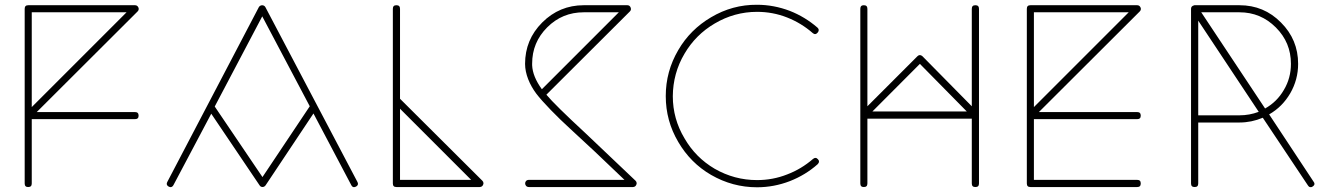

<svg xmlns="http://www.w3.org/2000/svg" viewBox="-20 -773 5637 809"><path d="M84 0C84 10.3 88.9 15.1 98.6 15.1C108.9 15.1 113.8 10.3 113.8 0V-271H548.8C559.1 -271 564 -275.9 564 -285.6C564 -295.9 559.1 -300.8 548.8 -300.8H134.8L560.1 -725.1C563 -728 564.5 -731.4 564.5 -734.9C564.5 -737.3 564 -739.3 563 -741.7C560.1 -748 555.2 -751 548.8 -751H99.1C88.9 -751 84 -746.1 84 -735.8ZM113.8 -721.2H513.2L113.8 -321.8Z M685.1 -6.8C683.6 -3.9 682.6 -1 682.6 1.5C682.6 6.3 685.5 10.3 690.9 13.2C693.8 14.6 696.8 15.6 699.2 15.6C704.1 15.1 708 12.2 710.9 6.8L870.1 -293.9L1073.7 7.8C1079.6 17.6 1092.8 17.1 1099.1 7.8L1300.8 -294.9L1460 6.8C1462.9 12.7 1466.8 15.6 1471.7 15.6C1474.1 15.6 1477.1 14.6 1480 13.2C1485.4 10.3 1488.3 6.3 1488.3 1.5C1488.3 -1 1487.3 -3.9 1485.8 -6.8L1098.1 -743.2C1092.3 -753.4 1077.1 -753.4 1070.8 -743.2ZM1085 -704.1 1285.2 -325.2 1085.9 -26.9 884.8 -324.2Z M1635.3 0C1635.3 10.3 1640.1 15.1 1650.4 15.1H2001.5C2008.3 14.6 2013.2 11.7 2015.6 5.4C2016.6 2.9 2017.1 1 2017.1 -1C2017.1 -4.9 2015.6 -8.3 2012.7 -11.2L1665.5 -356.9V-735.8C1665.5 -746.1 1660.6 -751 1650.4 -751C1640.1 -751 1635.3 -746.1 1635.3 -735.8ZM1665.5 -314.9 1965.3 -15.1H1665.5Z M2208.5 -15.1C2187 -15.1 2188 15.1 2208.5 15.1H2647.5C2653.8 14.6 2658.7 11.7 2661.1 5.4C2662.1 2.9 2662.6 1 2662.6 -1C2662.6 -4.9 2661.1 -8.3 2658.2 -11.2L2446.3 -212.4C2360.8 -291.5 2306.2 -345.2 2282.2 -374L2634.3 -725.1C2638.7 -729.5 2639.6 -734.9 2637.2 -741.2C2634.8 -747.6 2629.9 -751 2623.5 -751H2439.5C2371.6 -751 2313 -726.6 2264.6 -678.2C2216.3 -629.9 2192.4 -571.8 2192.4 -503.9C2192.4 -461.4 2211.4 -416.5 2239.3 -378.9C2253.4 -360.4 2273.9 -337.4 2300.8 -309.6C2327.6 -281.7 2354.5 -256.3 2380.4 -232.4L2486.8 -133.8L2611.3 -15.1ZM2222.2 -504.9C2222.2 -564.5 2243.2 -615.2 2285.6 -657.7C2328.1 -700.2 2379.4 -721.2 2439.5 -721.2H2587.4L2263.2 -397C2237.3 -432.6 2223.6 -466.3 2222.2 -498Z M2837.9 -562C2802.7 -502 2785.2 -437.5 2785.2 -368.2C2785.2 -298.8 2802.7 -234.4 2837.9 -174.8C2872.1 -116.2 2918 -69.8 2976.1 -36.1C3036.1 -1.5 3100.6 16.1 3169.9 16.1C3217.3 16.1 3263.7 7.3 3308.1 -9.8C3351.6 -26.9 3390.6 -50.3 3425.3 -81.1C3428.7 -84.5 3430.7 -88.4 3430.7 -91.8C3431.2 -95.2 3429.7 -98.6 3426.3 -102.1C3419.9 -109.4 3412.6 -109.4 3405.3 -103C3373 -75.2 3336.9 -53.2 3296.9 -38.1C3256.3 -22 3213.9 -14.2 3169.9 -14.2C3106 -14.2 3046.4 -30.3 2991.2 -62C2938 -93.3 2895.5 -135.7 2864.3 -189.9C2831.5 -244.6 2814.9 -303.7 2814.9 -367.7C2815.4 -431.6 2831.5 -491.7 2864.3 -546.9C2895.5 -600.1 2938 -642.6 2991.2 -673.8C3046.4 -706.5 3106 -723.1 3169.9 -723.1C3213.9 -723.1 3256.3 -715.3 3296.9 -699.2C3336.4 -683.6 3372.6 -661.6 3404.3 -633.8C3411.6 -627.4 3418.9 -627.9 3425.3 -635.7C3428.2 -639.2 3429.7 -642.6 3429.7 -646C3429.7 -649.9 3427.7 -653.8 3423.8 -657.2C3389.2 -687 3350.6 -710.4 3308.1 -727.1C3263.2 -744.1 3217.3 -752.9 3169.9 -752.9C3100.6 -753.4 3036.1 -735.8 2976.1 -700.2C2918 -666 2871.6 -620.1 2837.9 -562Z M3605 0C3605 10.3 3609.9 15.1 3619.6 15.1C3629.9 15.1 3634.8 10.3 3634.8 0V-272.9H4074.7V0C4074.7 10.3 4079.6 15.1 4089.8 15.1C4100.1 15.1 4105 10.3 4105 0V-735.8C4105 -746.1 4100.1 -751 4089.8 -751C4079.6 -751 4074.7 -746.1 4074.7 -735.8V-325.2L3866.7 -536.1C3859.4 -542.5 3852.1 -542.5 3845.7 -536.1L3634.8 -325.2V-735.8C3634.8 -746.1 3629.9 -751 3619.6 -751C3609.9 -751 3605 -746.1 3605 -735.8ZM3856 -503.9 4053.7 -303.2H3655.8Z M4306.6 0C4306.6 10.3 4311.5 15.1 4321.8 15.1H4771.5C4781.7 15.1 4786.6 10.3 4786.6 0C4786.6 -10.3 4781.7 -15.1 4771.5 -15.1H4336.4V-271H4771.5C4781.7 -271 4786.6 -275.9 4786.6 -285.6C4786.6 -295.9 4781.7 -300.8 4771.5 -300.8H4357.4L4782.7 -725.1C4785.6 -728 4787.1 -731.4 4787.1 -734.9C4787.1 -737.3 4786.6 -739.3 4785.6 -741.7C4782.7 -748 4777.8 -751 4771.5 -751H4321.8C4311.5 -751 4306.6 -746.1 4306.6 -735.8ZM4336.4 -721.2H4735.8L4336.4 -321.8Z M4998.5 0C4998.5 10.3 5003.4 15.1 5013.7 15.1C5023.9 15.1 5028.8 10.3 5028.8 0V-256.8H5202.6C5236.8 -256.8 5269.5 -263.7 5300.8 -276.9L5490.7 7.8C5494.1 13.2 5497.6 15.6 5502 15.6C5504.9 16.1 5507.8 15.1 5511.2 12.7C5516.1 9.3 5518.6 5.9 5518.6 1.5C5518.6 -1.5 5517.1 -4.4 5514.6 -7.8L5327.6 -291C5365.2 -312.5 5394.5 -342.3 5416.5 -379.9C5438.5 -418 5449.7 -459.5 5449.7 -503.9C5449.7 -571.8 5425.8 -629.9 5377.4 -678.2C5329.6 -726.6 5271.5 -751 5202.6 -751H5012.7C5012.2 -751 5011.2 -750.5 5009.8 -750C5002.4 -748 4998.5 -743.2 4998.5 -735.8ZM5202.6 -721.2C5262.7 -721.2 5313.5 -699.7 5356 -657.2C5398.4 -614.7 5419.4 -564 5419.4 -503.9C5419.4 -464.4 5409.7 -427.7 5389.6 -394C5370.1 -360.4 5343.8 -334.5 5310.5 -315.9L5041.5 -721.2ZM5028.8 -686 5283.7 -301.8C5257.8 -292 5230.5 -287.1 5202.6 -287.1H5028.8Z"/></svg>

Font: Nemoy
Style: Light
Weight: 300
Designer: BSozoo
Foundry: BSozoo
Version: Version 001.000